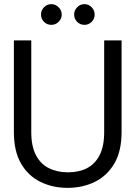

<svg xmlns="http://www.w3.org/2000/svg" viewBox="-20 -895 654 927"><path d="M306 12Q234 12 175 -17Q116 -46 81.5 -105.5Q47 -165 47 -258V-700H131V-257Q131 -189 153.5 -146Q176 -103 216 -83Q256 -63 308 -63Q361 -63 400 -83Q439 -103 461 -146Q483 -189 483 -257V-700H567V-258Q567 -165 532 -105.5Q497 -46 438 -17Q379 12 306 12ZM228 -775Q207 -775 192.5 -789.5Q178 -804 178 -825Q178 -845 192.5 -860Q207 -875 228 -875Q248 -875 263 -860Q278 -845 278 -825Q278 -804 263 -789.5Q248 -775 228 -775ZM388 -775Q367 -775 352.5 -789.5Q338 -804 338 -825Q338 -845 352.5 -860Q367 -875 388 -875Q408 -875 422.5 -860Q437 -845 437 -825Q437 -804 422.5 -789.5Q408 -775 388 -775Z"/></svg>

Font: DM Sans 9pt 36pt
Style: Regular
Weight: 400
Version: Version 4.004;gftools[0.9.30]